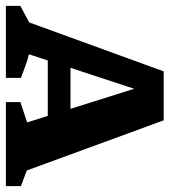

<svg xmlns="http://www.w3.org/2000/svg" viewBox="8 -593 575 651"><g transform="rotate(90 295.5 -267.5)"><path d="M548 -71Q562 -66 573 -61.5Q584 -57 601 -51V0H316V-49L385 -72L363 -142H175L154 -78Q176 -73 195 -65.5Q214 -58 234 -51V0H-10V-49L46 -79L212 -535H378ZM200 -219H339L271 -435Z"/></g></svg>

Font: Piazzolla SC
Style: Bold
Weight: 700
Designer: Juan Pablo del Peral
Foundry: Huerta Tipografica
Version: Version 1.330